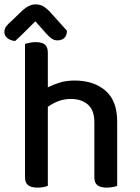

<svg xmlns="http://www.w3.org/2000/svg" viewBox="-52 -849 637 875"><path d="M378 -292Q378 -347 348.5 -372.5Q319 -398 271 -398Q239 -398 212.5 -387.5Q186 -377 166 -362V-2Q159 1 146.5 3.5Q134 6 119 6Q90 6 76 -5Q62 -16 62 -42V-649Q69 -651 82 -654Q95 -657 110 -657Q139 -657 152.5 -646Q166 -635 166 -609V-451Q189 -463 219.5 -472.5Q250 -482 288 -482Q375 -482 428.5 -436Q482 -390 482 -296V-2Q475 1 462 3.5Q449 6 435 6Q405 6 391.5 -5Q378 -16 378 -42ZM109 -752Q90 -733 66.5 -709.5Q43 -686 17 -662Q-4 -664 -18 -675Q-32 -686 -32 -703Q-32 -718 -24 -728.5Q-16 -739 0 -753L51 -802Q81 -829 110 -829Q129 -829 143 -821.5Q157 -814 172 -799L253 -709Q253 -688 241.5 -676.5Q230 -665 210 -665Q196 -665 184.5 -672.5Q173 -680 156 -699Z"/></svg>

Font: Baloo 2 Medium
Style: Regular
Weight: 500
Designer: Sarang Kulkarni and Ek Type
Foundry: Ek Type
Version: Version 1.640;hotconv 1.0.111;makeotfexe 2.5.65597; ttfautoh